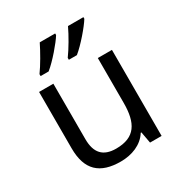

<svg xmlns="http://www.w3.org/2000/svg" viewBox="-180 -896 978 1036"><g transform="rotate(-30 309.0 -378.0)"><path d="M488 -756V-766H392C371 -721 333 -656 305 -618V-606H355C400 -642 467 -721 488 -756ZM312 -756V-766H216C194 -721 157 -656 129 -618V-606H179C224 -642 291 -721 312 -756ZM533 -536H445V-257C445 -132 406 -63 287 -63C206 -63 168 -105 168 -191V-536H79V-185C79 -49 145 10 274 10C343 10 409 -15 444 -71H448L461 0H533Z"/></g></svg>

Font: Noto Sans Sinhala UI
Style: Regular
Weight: 400
Designer: Jelle Bosma - Monotype Design Team
Foundry: Monotype Imaging Inc.
Version: Version 2.006